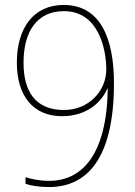

<svg xmlns="http://www.w3.org/2000/svg" viewBox="-20 -745 543 775"><path d="M440 -409C440 -587 387 -725 237 -725C117 -725 48 -634 48 -492C48 -361 111 -276 231 -276C336 -276 393 -339 413 -387H415C411 -123 313 -15 178 -15C142 -15 105 -22 83 -30V-3C106 5 142 10 178 10C327 10 440 -99 440 -409ZM238 -700C380 -700 409 -543 409 -464C409 -382 342 -299 233 -301C124 -303 75 -375 75 -491C75 -622 132 -700 238 -700Z"/></svg>

Font: Noto Sans Arabic SemCond Thin
Style: Regular
Weight: 100
Width: 4
Designer: Monotype Design Team, Nadine Chahine, Nizar Qandah and Khaled Hosny
Foundry: Monotype Imaging Inc.
Version: Version 2.012